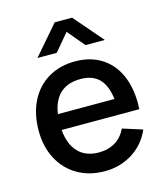

<svg xmlns="http://www.w3.org/2000/svg" viewBox="-116 -858 828 961"><g transform="rotate(-15 298.0 -377.5)"><path d="M377.5 -620 303 -708.5 228.5 -620H128.5L258 -770H348L477.5 -620ZM152 -240.5Q158.5 -165 197.5 -124.2Q236.5 -83.5 304.5 -83.5Q353 -83.5 389 -105.5Q425 -127.5 445 -169.5L547.5 -137Q516.5 -65.5 452.5 -25.2Q388.5 15 309.5 15Q229.5 15 168.5 -20.2Q107.5 -55.5 73.8 -119.2Q40 -183 40 -265.5Q40 -353 73 -418.5Q106 -484 166 -519.5Q226 -555 304.5 -555Q382 -555 438.5 -520.5Q495 -486 525.2 -421.8Q555.5 -357.5 555.5 -270Q555.5 -260.5 554.5 -240.5ZM154.5 -322H447.5Q439 -393.5 404.8 -428Q370.5 -462.5 308.5 -462.5Q242 -462.5 203.2 -426.8Q164.5 -391 154.5 -322Z"/></g></svg>

Font: Hauora SemiBold
Style: Regular
Weight: 600
Designer: Wayne Shih
Foundry: WCYS
Version: Version 1.001